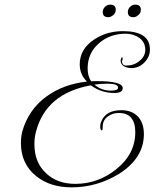

<svg xmlns="http://www.w3.org/2000/svg" viewBox="-20 -731 665 826"><path d="M288 75Q196 75 136 27Q70 -26 70 -115Q70 -142 76 -166Q103 -260 180 -316Q253 -369 354 -380Q323 -411 323 -454Q323 -520 385 -561Q439 -597 509 -597Q625 -597 625 -518Q625 -486 601 -462Q577 -438 545 -438Q529 -438 515 -445Q499 -454 499 -469Q499 -475 501 -478Q501 -484 505 -484Q508 -484 508 -480Q508 -477 507 -475Q505 -469 505 -468Q505 -449 524 -449Q556 -449 579 -468Q605 -488 605 -517Q605 -550 578 -569Q553 -586 520 -586Q453 -586 406 -545Q357 -503 357 -436Q357 -404 372 -381Q379 -382 385 -382Q391 -382 397 -382Q508 -382 508 -352Q508 -331 472 -331Q415 -331 371 -364Q178 -329 135 -165Q128 -141 128 -111Q128 -33 177 13Q225 60 304 60Q401 60 479 -2Q562 -68 562 -162Q562 -245 491 -245Q464 -245 444 -230Q422 -214 422 -187Q422 -170 419 -170Q411 -170 411 -187Q411 -191 412 -196.5Q413 -202 416 -209Q436 -257 502 -257Q547 -257 574 -229Q599 -201 599 -154Q599 -51 492 17Q397 75 288 75ZM457 -341Q488 -341 488 -354Q488 -371 443 -371Q429 -371 414.5 -370Q400 -369 386 -367Q417 -341 457 -341ZM554 -657Q530 -657 530 -679Q530 -692 539.5 -701.5Q549 -711 562 -711Q586 -711 586 -689Q586 -676 575.5 -666.5Q565 -657 554 -657ZM446 -657Q422 -657 422 -679Q422 -692 431.5 -701.5Q441 -711 454 -711Q478 -711 478 -689Q478 -676 467.5 -666.5Q457 -657 446 -657Z"/></svg>

Font: Imperial Script
Style: Regular
Weight: 400
Designer: Robert E. Leuschke
Foundry: Robert E. Leuschke
Version: Version 1.010; ttfautohint (v1.8.3)